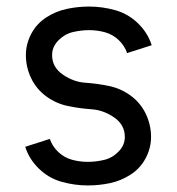

<svg xmlns="http://www.w3.org/2000/svg" viewBox="-20 -558 540 586"><path d="M248 8Q208 8 168.5 -3Q129 -14 99 -43Q69 -72 57 -110L132 -134Q140 -111 158 -94Q176 -77 199.5 -70.5Q223 -64 248 -64Q273 -64 298 -70Q323 -76 342 -95.5Q361 -115 361 -140Q361 -177 328.5 -199.5Q296 -222 259.5 -224.5Q223 -227 187 -234.5Q151 -242 121 -264Q91 -286 75 -319.5Q59 -353 59 -390Q59 -424 75.5 -455Q92 -486 121.5 -505Q151 -524 184.5 -531Q218 -538 252 -538Q292 -538 331.5 -527Q371 -516 401 -487Q431 -458 443 -420L368 -396Q360 -419 342 -436Q324 -453 300.5 -459.5Q277 -466 252 -466Q227 -466 202 -460Q177 -454 158 -434.5Q139 -415 139 -390Q139 -353 171.5 -330.5Q204 -308 240.5 -305.5Q277 -303 313 -295.5Q349 -288 379 -266Q409 -244 425 -210.5Q441 -177 441 -140Q441 -106 424.5 -75Q408 -44 378.5 -25Q349 -6 315.5 1Q282 8 248 8Z"/></svg>

Font: Iosevka SS08
Style: Regular
Weight: 400
Monospace: yes
Designer: Belleve Invis
Foundry: Belleve Invis
Version: 2.1.0; ttfautohint (v1.8.2)